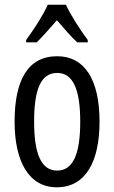

<svg xmlns="http://www.w3.org/2000/svg" viewBox="-20 -786 485 816"><path d="M260 -766H183C164 -723 127 -665 91 -616V-606H136C160 -629 191 -665 222 -700C252 -665 280 -632 308 -606H353V-616C320 -660 281 -721 260 -766ZM403 -269C403 -452 337 -547 223 -547C99 -547 42 -446 42 -269C42 -101 102 10 221 10C346 10 403 -102 403 -269ZM125 -269C125 -407 154 -476 223 -476C290 -476 321 -407 321 -269C321 -130 290 -61 223 -61C155 -61 125 -132 125 -269Z"/></svg>

Font: Noto Sans Gujarati UI ExtraCondensed
Style: Regular
Weight: 400
Width: 2
Designer: Jelle Bosma - Monotype Design Team, Universal Thirst
Foundry: Monotype Imaging Inc.
Version: Version 2.106